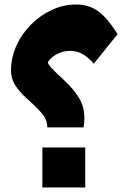

<svg xmlns="http://www.w3.org/2000/svg" viewBox="-20 -860 577 861"><path d="M507.3 -707 400.4 -574.2Q374.5 -604.5 349.4 -618.2Q324.2 -631.8 295.4 -631.8Q264.2 -631.8 236.8 -618.2Q209.5 -604.5 194.3 -581.5Q195.8 -571.8 210.2 -555.9Q224.6 -540 266.6 -501Q310.1 -460.9 334.2 -421.1Q358.4 -381.3 358.4 -330.6Q358.4 -306.2 354.5 -288.6H191.9Q191.9 -323.2 168.5 -350.8Q145 -378.4 101.1 -417.5Q65.4 -449.7 47.4 -479.2Q29.3 -508.8 29.3 -543Q29.3 -601.1 53.2 -654.3Q77.1 -707.5 118.4 -749.3Q159.7 -791 212.2 -815.4Q264.6 -839.8 321.8 -839.8Q377.9 -839.8 419.7 -810.1Q461.4 -780.3 507.3 -707ZM170 -198.7H362.3V-19.3H170Z"/></svg>

Font: Pinar-DS3-FD Black
Style: Regular
Weight: 900
Designer: Amin Abedi
Version: Version 3.000